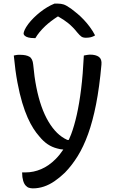

<svg xmlns="http://www.w3.org/2000/svg" viewBox="-20 -838 640 1058"><path d="M476 -537Q508 -537 525 -524.5Q542 -512 539 -482Q528 -358 509.5 -264Q491 -170 465.5 -99.5Q440 -29 408 22.5Q376 74 338 113Q310 140 281 160Q252 180 222 190Q192 200 161 200Q155 200 149.5 199Q144 198 139 196.5Q134 195 130 192Q126 189 122 185Q113 176 107.5 157.5Q102 139 102 115V112H121Q165 112 207 94Q249 76 286 39Q309 16 329 -14Q311 -15 295 -20Q267 -27 243 -43Q219 -59 197 -86Q180 -105 164 -130Q148 -155 132.5 -189.5Q117 -224 102.5 -272Q88 -320 76 -384Q64 -448 56 -532Q61 -533 65.5 -534Q70 -535 74 -535.5Q78 -536 82.5 -536Q87 -536 91 -536Q124 -536 142 -525.5Q160 -515 163 -482Q169 -414 180.5 -356.5Q192 -299 208.5 -252Q225 -205 247 -168Q269 -131 294.5 -106Q320 -81 351 -67H359Q365 -82 372 -98Q389 -143 403 -205Q417 -267 427 -347.5Q437 -428 442 -532Q448 -533 452.5 -534Q457 -535 461 -535.5Q465 -536 469 -536.5Q473 -537 476 -537ZM280 -818H300Q316 -818 330.5 -813.5Q345 -809 372 -790Q388 -778 406 -763Q424 -748 441.5 -729.5Q459 -711 475 -689.5Q491 -668 504 -643Q493 -636 481 -633Q469 -630 453 -630Q438 -630 429 -636Q420 -642 405 -660Q384 -687 355 -711Q334 -728 301 -747H298Q258 -721 230 -695Q194 -661 175 -628H169Q149 -628 136 -631.5Q123 -635 116.5 -641Q110 -647 110 -653Q110 -660 116 -673.5Q122 -687 136 -706Q149 -723 165.5 -739.5Q182 -756 201 -771Q220 -786 240 -798Q260 -810 280 -818Z"/></svg>

Font: Code D Ace
Style: Regular
Weight: 400
Version: Version 1.085; ttfautohint (v1.8.4.7-5d5b);Nerd Fonts 3.0.2